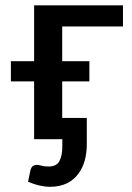

<svg xmlns="http://www.w3.org/2000/svg" viewBox="-20 -530 502 731"><path d="M448.2 -429.2H216.8V-296.9H320.3V-220.2H216.8V-81.1H310.5V18.6Q310.5 49.8 303.2 79.1Q295.9 107.4 278.8 130.9Q261.7 154.3 235.8 167.5Q207.5 181.2 170.4 181.2Q151.9 181.2 129.9 176.3Q111.8 172.4 86.9 162.1L95.7 118.7Q99.6 105 106 101.6Q112.8 97.7 119.6 97.7Q127 97.7 137.7 100.6Q147.9 104 164.1 104Q195.3 104 206.1 83.5Q217.3 62.5 217.3 26.9V0H109.9V-220.2H21.5V-296.9H109.9V-509.8H448.2Z"/></svg>

Font: Lato-SemiBold
Style: Regular
Weight: 500
Designer: Lukasz Dziedzic with Adam Twardoch and Botio Nikoltchev
Foundry: tyPoland Lukasz Dziedzic
Version: ""